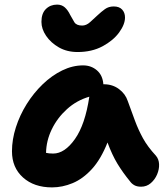

<svg xmlns="http://www.w3.org/2000/svg" viewBox="-20 -804 723 834"><path d="M206 10Q128 10 80 -33Q32 -76 32 -147Q32 -198 49 -251Q66 -304 96 -352Q126 -400 165.5 -438Q205 -476 250 -498Q295 -520 341 -520Q376 -520 401 -498.5Q426 -477 429 -438H431Q469 -438 497 -417Q525 -396 535 -365Q552 -318 566.5 -279Q581 -240 601 -203.5Q621 -167 657 -128Q670 -113 671 -91Q672 -69 662.5 -46.5Q653 -24 635 -8.5Q617 7 593 7Q575 7 563.5 0.5Q552 -6 545 -16Q513 -55 490 -93Q467 -131 447 -185Q418 -112 379 -69.5Q340 -27 295.5 -8.5Q251 10 206 10ZM211 -137Q261 -137 305.5 -200Q350 -263 368 -384Q313 -368 271 -330Q229 -292 205 -242.5Q181 -193 180 -140Q193 -137 211 -137ZM317 -578Q271 -578 236 -598Q201 -618 180.5 -648Q160 -678 160 -709Q160 -746 179.5 -765Q199 -784 228 -784Q248 -784 261.5 -772Q275 -760 285 -739Q294 -722 303 -707.5Q312 -693 337 -693Q355 -693 371.5 -708Q388 -723 403 -737Q420 -753 436 -764.5Q452 -776 474 -776Q498 -776 510.5 -762.5Q523 -749 523 -728Q523 -698 497.5 -663Q472 -628 425.5 -603Q379 -578 317 -578Z"/></svg>

Font: Shantell Sans Normal
Style: Bold
Weight: 700
Designer: Stephen Nixon, Anya Danilova, Shantell Martin
Foundry: Arrow Type
Version: Version 1.009;[a7da0bfa3]